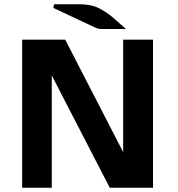

<svg xmlns="http://www.w3.org/2000/svg" viewBox="-20 -881 834 901"><path d="M234 -861H351Q382 -861 407.5 -855.5Q433 -850 456.5 -836Q480 -822 493.5 -812Q507 -802 533 -778.5Q559 -755 571 -745H459Q456 -745 450.5 -745.5Q445 -746 442 -746Q440 -747 435 -748.5Q430 -750 428 -751L230 -844Q230 -847 232 -852.5Q234 -858 234 -861ZM84 0V-695H286L558 -167V-695H698V0H495L223 -527V0Z"/></svg>

Font: Coval
Style: Black
Weight: 1000
Foundry: Context Ltd
Version: Version 001.000